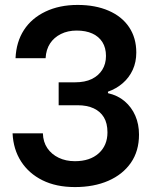

<svg xmlns="http://www.w3.org/2000/svg" viewBox="-20 -750 626 779"><path d="M284 9Q208 9 152.5 -18.5Q97 -46 65.5 -95Q34 -144 31 -209H154Q155 -174 172 -149Q189 -124 218 -110Q247 -96 284 -96Q345 -96 380.5 -128Q416 -160 416 -213Q416 -250 401.5 -274Q387 -298 360 -310.5Q333 -323 295 -323H218V-416H284Q325 -416 352.5 -429.5Q380 -443 395 -467Q410 -491 410 -523Q410 -556 395.5 -579Q381 -602 354.5 -614Q328 -626 291 -626Q255 -626 227 -612Q199 -598 183 -573.5Q167 -549 165 -514H43Q46 -580 77 -628Q108 -676 164.5 -703Q221 -730 295 -730Q367 -730 421 -706.5Q475 -683 504 -639.5Q533 -596 533 -537Q533 -498 518.5 -466.5Q504 -435 478 -412.5Q452 -390 418 -378V-372Q458 -363 486 -339Q514 -315 529 -280.5Q544 -246 544 -204Q544 -137 511 -89.5Q478 -42 419.5 -16.5Q361 9 284 9Z"/></svg>

Font: Mona Sans ExtraLight SemiBold
Style: Regular
Weight: 600
Version: Version 2.000